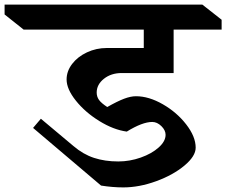

<svg xmlns="http://www.w3.org/2000/svg" viewBox="-138 -806 985 836"><path d="M283 -403Q283 -385 293 -371Q303 -357 329 -340Q373 -365 402 -376Q431 -387 454 -387Q510 -387 571 -352Q632 -317 673 -264Q714 -211 714 -163Q714 -126 665 -85Q616 -44 542 -17Q468 10 399 10Q352 10 302 2L6 -249L40 -289L182 -170Q224 -134 271.5 -118.5Q319 -103 377 -103Q427 -103 475 -120Q523 -137 553 -164Q583 -191 583 -219Q583 -239 564.5 -257Q546 -275 525 -275Q482 -275 414 -233Q356 -241 294.5 -279Q233 -317 192.5 -367.5Q152 -418 152 -460Q152 -496 176 -527.5Q200 -559 240.5 -578Q281 -597 327 -597H488V-677H-35L-118 -743V-786H743L827 -720V-677H618V-488H392Q346 -488 314.5 -463Q283 -438 283 -403Z"/></svg>

Font: InknutAntiqua
Style: Medium
Weight: 500
Designer: Claus Eggers Srensen
Foundry: Claus Eggers Srensen
Version: Version 1.000; ttfautohint (v1.2) -l 7 -r 28 -G 50 -x 13 -D 